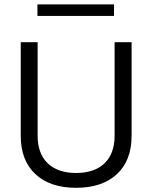

<svg xmlns="http://www.w3.org/2000/svg" viewBox="-20 -874 713 899"><path d="M516.6 -237.3C516.6 -127.9 451.7 -64 336.4 -64C221.2 -64 156.2 -127.9 156.2 -237.3V-676.3H77.1V-238.8C77.1 -161.1 100.1 -101.1 146 -58.6C191.4 -16.1 254.9 5.4 336.4 5.4C418 5.4 481.4 -16.1 527.3 -58.6C573.2 -101.1 596.2 -161.1 596.2 -238.8V-676.3H516.6ZM155.3 -853.5V-799.3H513.7V-853.5Z"/></svg>

Font: Estedad Regular
Style: Regular
Weight: 400
Designer: Amin Abedi
Version: Version 7.3